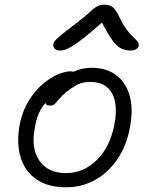

<svg xmlns="http://www.w3.org/2000/svg" viewBox="-20 -781 631 813"><path d="M260 12Q182 12 133 -22.5Q84 -57 66.5 -117.5Q49 -178 64 -256Q76 -314 102.5 -356Q129 -398 161.5 -425.5Q194 -453 225.5 -466Q257 -479 278 -479Q286 -479 291 -477Q296 -475 298.5 -470.5Q301 -466 299 -458Q295 -442 287 -429.5Q279 -417 256 -405Q216 -385 190.5 -363Q165 -341 150 -312.5Q135 -284 128 -243Q110 -154 146.5 -101Q183 -48 259 -48Q334 -48 390 -103.5Q446 -159 464 -252Q481 -337 454.5 -385.5Q428 -434 363 -434Q329 -434 306.5 -422Q284 -410 259 -390Q240 -374 230 -361.5Q220 -349 212.5 -341.5Q205 -334 192 -334Q179 -334 174 -341Q169 -348 172 -363Q176 -383 194.5 -406Q213 -429 241 -449Q269 -469 301.5 -481.5Q334 -494 367 -494Q433 -494 474.5 -461Q516 -428 530.5 -370Q545 -312 529 -236Q515 -162 476.5 -106Q438 -50 382.5 -19Q327 12 260 12ZM235 -567Q224 -567 217 -571Q210 -575 207 -581.5Q204 -588 206 -595Q207 -602 213.5 -609.5Q220 -617 240 -633.5Q260 -650 302 -682Q339 -710 357.5 -727.5Q376 -745 389 -753Q402 -761 422 -761Q443 -761 456.5 -751Q470 -741 485 -710Q501 -676 516.5 -655.5Q532 -635 544 -624Q556 -613 562.5 -605Q569 -597 567 -586Q565 -578 555.5 -572.5Q546 -567 534 -567Q511 -567 492.5 -576Q474 -585 454.5 -612.5Q435 -640 407 -695L424 -696Q371 -649 337.5 -622.5Q304 -596 284.5 -584.5Q265 -573 254 -570Q243 -567 235 -567Z"/></svg>

Font: Shantell Sans Light
Style: Italic
Weight: 300
Italic angle: -11°
Designer: Stephen Nixon, Anya Danilova, Shantell Martin
Foundry: Arrow Type
Version: Version 1.008;[ac192a2d6]